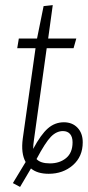

<svg xmlns="http://www.w3.org/2000/svg" viewBox="-20 -674 346 757"><path d="M231.9 -191.9Q265.1 -191.9 285.6 -170.4Q306.2 -148.9 306.2 -112.8Q306.2 -56.6 267.3 -22.7Q228.5 11.2 171.9 11.2Q127.4 11.2 102.1 -9.8L59.1 63L30.8 47.9L81.1 -35.2Q62 -69.3 69.8 -127.9L120.1 -483.9H47.9L54.2 -522H126L151.9 -649.9L188 -653.8L169.9 -522H280.8L270 -483.9H164.1L113.8 -122.1Q110.8 -102.5 110.8 -86.9Q141.1 -143.6 168.7 -167.7Q196.3 -191.9 231.9 -191.9ZM176.8 -29.8Q215.3 -29.8 240.7 -50.8Q266.1 -71.8 266.1 -112.8Q266.1 -134.3 256.1 -145.8Q246.1 -157.2 228 -157.2Q202.6 -157.2 180.7 -134.8Q158.7 -112.3 124 -46.9Q139.6 -29.8 176.8 -29.8Z"/></svg>

Font: Fira Sans Compressed ExtraLight
Style: Italic
Weight: 250
Width: 3
Italic angle: -8°
Designer: Carrois Corporate & Edenspiekermann AG
Foundry: Carrois Corporate GbR & Edenspiekermann AG
Version: Version 4.203;PS 004.203;hotconv 1.0.88;makeotf.lib2.5.64775